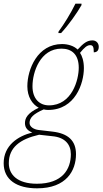

<svg xmlns="http://www.w3.org/2000/svg" viewBox="-64 -786 559 1046"><path d="M254 -606H269C309 -649 355 -714 380 -758V-766H347C320 -711 286 -656 255 -614ZM138 240C298 240 350 143 350 54C350 -20 307 -59 222 -69L145 -78C121 -81 97 -95 97 -116C97 -144 117 -165 174 -190C181 -188 191 -187 198 -187C346 -187 393 -332 393 -415C393 -454 383 -482 372 -498C395 -527 411 -540 427 -540C441 -540 447 -533 447 -501C461 -501 474 -508 474 -531C474 -551 460 -566 440 -566C411 -566 391 -551 359 -516C339 -536 306 -546 274 -546C140 -546 85 -408 85 -316C85 -258 112 -218 147 -199C86 -170 72 -143 72 -115C72 -88 89 -73 112 -64C33 -45 -44 7 -44 103C-44 194 28 240 138 240ZM203 -212C151 -212 113 -248 113 -316C113 -393 155 -521 271 -521C327 -521 365 -489 365 -417C365 -351 328 -212 203 -212ZM137 215C30 215 -16 165 -16 103C-16 18 44 -28 149 -52L221 -44C289 -38 322 0 322 54C322 136 276 215 137 215Z"/></svg>

Font: Noto Serif SemiCondensed Thin
Style: Italic
Weight: 100
Width: 4
Italic angle: -12°
Designer: Monotype Design Team
Foundry: Monotype Imaging Inc.
Version: Version 2.013